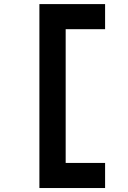

<svg xmlns="http://www.w3.org/2000/svg" viewBox="-20 -818 626 942"><path d="M173.3 104.5V-797.9H495.6V-674.8H302.2V-18.6H495.6V104.5Z"/></svg>

Font: Cascadia Mono
Style: Bold
Weight: 700
Monospace: yes
Designer: Aaron Bell
Foundry: Saja Typeworks
Version: Version 2404.023; ttfautohint (v1.8.4)